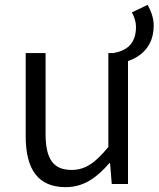

<svg xmlns="http://www.w3.org/2000/svg" viewBox="-20 -759 654 792"><path d="M251 13C326 13 380 -27 431 -86H434L441 0H508V-507C559 -525 614 -565 614 -654C614 -684 603 -714 589 -739L524 -708C534 -690 541 -668 541 -649C541 -576 500 -549 447 -540H427V-153C373 -87 332 -58 275 -58C200 -58 168 -103 168 -207V-540H86V-197C86 -59 138 13 251 13Z"/></svg>

Font: ChiuKong Gothic CL Normal
Style: Regular
Weight: 350
Designer: Ryoko NISHIZUKA 西塚涼子 (kana, bopomofo & ideographs); Paul D. Hunt (Latin, Greek & Cyrillic); Sandoll Communications 산돌커뮤니
Foundry: Adobe
Version: Version 1.300